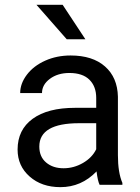

<svg xmlns="http://www.w3.org/2000/svg" viewBox="-20 -769 584 799"><path d="M394.5 0Q386.7 -15.6 381.8 -55.7Q318.8 9.8 231.4 9.8Q153.3 9.8 103.3 -34.4Q53.2 -78.6 53.2 -146.5Q53.2 -229 116 -274.7Q178.7 -320.3 292.5 -320.3H380.4V-361.8Q380.4 -409.2 352.1 -437.3Q323.7 -465.3 268.6 -465.3Q220.2 -465.3 187.5 -440.9Q154.8 -416.5 154.8 -381.8H64Q64 -421.4 92 -458.3Q120.1 -495.1 168.2 -516.6Q216.3 -538.1 273.9 -538.1Q365.2 -538.1 417 -492.4Q468.8 -446.8 470.7 -366.7V-123.5Q470.7 -50.8 489.3 -7.8V0ZM244.6 -68.8Q287.1 -68.8 325.2 -90.8Q363.3 -112.8 380.4 -147.9V-256.3H309.6Q143.6 -256.3 143.6 -159.2Q143.6 -116.7 171.9 -92.8Q200.2 -68.8 244.6 -68.8ZM335.4 -605.5H257.8L131.8 -749H240.7Z"/></svg>

Font: Noboto
Style: Regular
Weight: 400
Designer: Google
Version: Version 2.001101; 2014